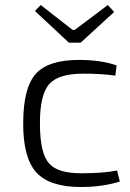

<svg xmlns="http://www.w3.org/2000/svg" viewBox="-20 -737 521 769"><path d="M303 -566H256L120 -693L143 -717L271 -617H279L412 -717L437 -689ZM460 -10Q391 12 304 12Q178 12 125 -47Q72 -106 73 -245Q73 -384 123 -441Q173 -497 296 -497Q385 -497 447 -475L442 -434Q387 -442 314 -442Q215 -442 178 -401Q139 -358 140 -240Q140 -123 177 -82Q211 -43 306 -43Q392 -43 449 -54Z"/></svg>

Font: Taylor Sans Light
Style: Regular
Weight: 300
Italic angle: -8°
Designer: Natanael Gama
Version: Version 1.001 September 8, 2015